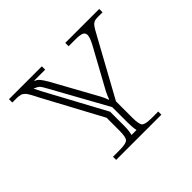

<svg xmlns="http://www.w3.org/2000/svg" viewBox="-115 -596 736 736"><g transform="rotate(-45 253.0 -227.5)"><path d="M167 -390.1 264.2 -213.9Q272.5 -198.7 277.8 -183.1H279.8Q284.2 -196.3 293 -213.9L381.8 -376Q396 -402.3 396 -416Q396 -428.2 385.5 -432.6Q375 -437 351.1 -437H314V-455.1H498V-437H472.2Q467.8 -437 463.9 -436.5Q460 -436 457 -435.5Q454.1 -435.1 450.9 -432.9Q447.8 -430.7 445.8 -429.7Q443.8 -428.7 440.9 -424.6Q438 -420.4 436.3 -418.7Q434.6 -417 431.2 -410.6Q427.7 -404.3 426 -401.1Q424.3 -397.9 419.4 -389.4Q414.6 -380.9 412.1 -376L293 -159.2V-69.8Q293 -34.7 301.5 -25.9Q310.1 -17.1 345.2 -17.1H379.9V0H134.8V-17.1H169.9Q205.1 -17.1 214.1 -25.9Q223.1 -34.7 223.1 -69.8V-140.1L95.2 -377.9Q92.8 -382.8 87.4 -393.3Q82 -403.8 80.3 -406.5Q78.6 -409.2 74.5 -416Q70.3 -422.9 68.1 -424.6Q65.9 -426.3 61.8 -429.9Q57.6 -433.6 53.7 -434.3Q49.8 -435.1 44.4 -436Q39.1 -437 32.2 -437H8.8V-455.1H187V-437H127.9V-435.1Q138.2 -431.6 146.2 -422.1Q154.3 -412.6 167 -390.1ZM143.1 -377.9Q131.3 -399.9 125.5 -405.5Q119.6 -411.1 107.9 -415.5Q105.5 -416.5 104 -417L118.2 -389.2L249 -147V-69.8Q249 -46.4 244.1 -25.9H271Q267.1 -43.5 267.1 -69.8V-153.8Z"/></g></svg>

Font: FoglihtenNo01
Style: Regular
Weight: 500
Version: Version 0.61